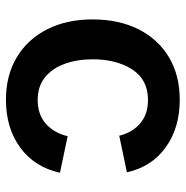

<svg xmlns="http://www.w3.org/2000/svg" viewBox="-10 -582 604 623"><g transform="rotate(90 291.5 -271.0)"><path d="M304.2 11.2Q224.6 11.2 166 -24.2Q107.4 -59.6 75.4 -122.8Q43.5 -186 43.5 -270Q43.5 -355 75.4 -418.7Q107.4 -482.4 166 -517.6Q224.6 -552.7 304.2 -552.7Q395.5 -552.7 458.7 -507.1Q522 -461.4 539.6 -381.3L420.9 -356.4Q410.6 -398.9 380.9 -424.3Q351.1 -449.7 305.2 -449.7Q238.8 -449.7 205.8 -398.4Q172.9 -347.2 172.9 -270.5Q172.9 -220.2 187.5 -179.7Q202.1 -139.2 231.4 -115.5Q260.7 -91.8 305.2 -91.8Q352.1 -91.8 382.1 -118.4Q412.1 -145 422.4 -189L541 -164.1Q523.4 -82.5 460 -35.6Q396.5 11.2 304.2 11.2Z"/></g></svg>

Font: Inter SemiBold
Style: Regular
Weight: 600
Designer: Rasmus Andersson
Foundry: rsms
Version: Version 4.001;git-9221beed3